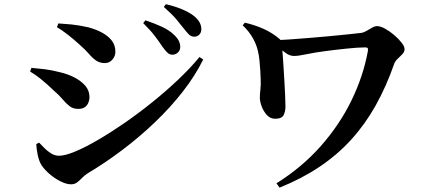

<svg xmlns="http://www.w3.org/2000/svg" viewBox="-20 -834 2040 906"><path d="M746.7 -613.2Q732.9 -634.7 711 -663.5Q689.1 -692.3 655.7 -725L666.3 -738.1Q708.1 -724.1 743.2 -708Q778.2 -692 800.8 -670.1Q817.1 -654.8 823.8 -641Q830.5 -627.2 830.5 -612.5Q830.5 -597.1 819.7 -586.5Q809 -575.9 792.7 -575.9Q780.2 -575.9 769.8 -585.8Q759.3 -595.7 746.7 -613.2ZM845.3 -701.8Q831.7 -719.6 811.3 -743.9Q790.9 -768.1 753.1 -801L762.7 -814.2Q806.8 -804 840 -789.8Q873.2 -775.7 894.5 -759.2Q930.1 -730.6 930.1 -696.7Q930.1 -680.9 920.9 -670.9Q911.8 -660.9 896.2 -660.9Q881.6 -660.9 870.8 -671.9Q860.1 -682.8 845.3 -701.8ZM248.8 -705.7 255.3 -723.4Q279.9 -722.2 315.5 -718.8Q351.2 -715.3 396.4 -705.2Q431.2 -696.1 460.1 -680.8Q489.1 -665.5 506.8 -643.4Q524.5 -621.2 524.5 -589.5Q524.5 -569.3 510.4 -552.8Q496.2 -536.3 475 -536.3Q451.2 -536.3 434.2 -547.8Q417.2 -559.3 400 -579.4Q382.8 -599.5 355.8 -623.1Q326.6 -649.7 299.9 -670.5Q273.2 -691.3 248.8 -705.7ZM921.2 -564.9 938.9 -553.3Q901.2 -476.8 842.8 -402Q784.4 -327.2 711.2 -257.2Q638 -187.2 557.2 -126.3Q476.3 -65.4 394.8 -16.8Q379 -6.9 367.4 5.4Q355.8 17.8 343.9 26.7Q332.1 35.7 315 35.7Q293.9 35.7 266.8 22.3Q239.7 9 215.3 -11.6Q190.9 -32.2 175.8 -54.7Q163.7 -74.2 157.7 -104Q151.7 -133.8 151.2 -154L164.5 -161Q175.2 -149.6 189.8 -135Q204.4 -120.3 221.8 -109.7Q239.1 -99.1 258.5 -99.1Q287.2 -99.1 335.2 -119.2Q383.1 -139.2 443.1 -174.2Q503 -209.1 568.9 -254.6Q634.7 -300.2 699.6 -352.5Q764.6 -404.9 821.7 -459Q878.8 -513.2 921.2 -564.9ZM122.1 -496.4 128.2 -513.8Q159 -511.3 190.6 -507.4Q222.2 -503.6 261.9 -493.4Q298.2 -485.3 330.1 -469.1Q362 -452.8 382.2 -429.7Q402.3 -406.5 402.3 -375.4Q402.3 -363.6 397.5 -350.7Q392.7 -337.8 381.3 -329Q369.8 -320.1 348.8 -320.1Q325.1 -320.1 308.2 -333.1Q291.4 -346 275.2 -365.6Q258.9 -385.3 234.9 -405.7Q200.8 -438.6 173.1 -460.8Q145.4 -483 122.1 -496.4Z M1135.4 -727Q1182.6 -716.2 1223.4 -697.9Q1264.1 -679.6 1297 -651.8Q1308.8 -642.6 1309.4 -631.2Q1309.9 -619.8 1310.7 -613Q1312.1 -599.5 1314.3 -572.5Q1316.4 -545.6 1318.3 -512Q1320.2 -478.4 1322.4 -444.4Q1324.5 -410.4 1325.6 -381Q1326.6 -351.5 1326.9 -333.9Q1327.4 -309.9 1318.8 -291.8Q1310.2 -273.6 1277.9 -273.6Q1255.4 -273.6 1239.3 -291.3Q1223.2 -308.9 1214.7 -332.1Q1206.2 -355.4 1206.2 -372.6Q1206.2 -390.5 1208.8 -411.9Q1211.4 -433.4 1210.1 -458.7Q1209.9 -476.8 1208.3 -499.9Q1206.8 -523 1204.5 -547.7Q1202.2 -572.4 1196.9 -593.7Q1190.6 -623 1172.8 -654.7Q1155 -686.4 1125.2 -714.4ZM1280.2 -644.1Q1304.5 -644.8 1346.9 -647.9Q1389.3 -651 1439.3 -655Q1489.2 -659 1538.2 -663.6Q1587.2 -668.3 1627 -672.4Q1666.8 -676.5 1686.8 -679.1Q1697.2 -680.8 1710 -688.5Q1722.7 -696.1 1735.7 -703.4Q1748.7 -710.7 1759.3 -710.7Q1775.6 -710.7 1797.6 -698.4Q1819.6 -686.2 1840.5 -668.3Q1861.4 -650.3 1875.2 -632.4Q1889.1 -614.5 1889.1 -602.4Q1889.1 -589.5 1879 -578.7Q1868.9 -567.9 1857.1 -557.2Q1845.2 -546.4 1840.3 -533.3Q1802.6 -425.4 1752.8 -336.5Q1703 -247.6 1637.8 -175.8Q1572.7 -104.1 1488.8 -47.6Q1404.9 8.8 1299.2 51.4L1284.6 31Q1404.8 -44.3 1493.3 -144.2Q1581.8 -244.1 1637.9 -358.8Q1693.9 -473.5 1715.7 -591.7Q1717.5 -603.2 1715 -606.8Q1712.5 -610.4 1702.8 -610.4Q1685.6 -610.4 1662.9 -608.8Q1640.2 -607.2 1614.5 -604.5Q1588.9 -601.9 1562.9 -598.8Q1536.9 -595.6 1513.5 -592.6Q1467.3 -586.6 1427.3 -578.3Q1387.2 -569.9 1368 -569.9Q1347.9 -569.9 1329.4 -583Q1311 -596.1 1279.4 -620.9Z"/></svg>

Font: Noto Serif KR
Style: Regular
Weight: 200
Designer: Ryoko NISHIZUKA 西塚涼子 (kana & ideographs); Frank Grießhammer (Latin, Greek & Cyrillic); Wenlong ZHANG 张文龙 (bopomofo); San
Foundry: Adobe
Version: Version 2.001;hotconv 1.1.0;makeotfexe 2.6.0